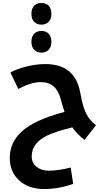

<svg xmlns="http://www.w3.org/2000/svg" viewBox="-20 -931 723 1277"><path d="M272.9 326.2Q170.4 326.2 107.7 269.3Q44.9 212.4 44.9 118.2Q44.9 64.9 66.2 20.8Q87.4 -23.4 128.2 -59.3Q168.9 -95.2 234.4 -126.2Q299.8 -157.2 409.2 -187Q393.6 -234.4 384.8 -268.1Q369.6 -327.1 337.2 -356Q304.7 -384.8 251 -384.8Q185.5 -384.8 102.1 -338.9L48.8 -449.2Q97.2 -474.6 160.2 -489.7Q223.1 -504.9 282.2 -504.9Q481 -504.9 514.2 -312Q531.2 -217.8 554 -173.6Q576.7 -129.4 618.2 -98.1L542 0Q493.2 -38.6 460.9 -84Q340.3 -53.2 291.5 -28.6Q242.7 -3.9 216.8 29.5Q190.9 63 190.9 109.9Q190.9 151.9 222.4 178Q253.9 204.1 303.2 204.1Q370.1 204.1 450.2 183.1L466.8 292Q369.6 326.2 272.9 326.2ZM255.9 -581.1Q226.1 -581.1 207.5 -599.6Q189 -618.2 189 -652.8Q189 -688 206.8 -706.5Q224.6 -725.1 255.9 -725.1Q286.6 -725.1 304.2 -706.1Q321.8 -687 321.8 -652.8Q321.8 -618.7 303.7 -599.9Q285.6 -581.1 255.9 -581.1ZM255.9 -767.1Q226.1 -767.1 207.5 -785.6Q189 -804.2 189 -838.9Q189 -874 206.8 -892.6Q224.6 -911.1 255.9 -911.1Q286.6 -911.1 304.2 -892.1Q321.8 -873 321.8 -838.9Q321.8 -804.7 303.7 -785.9Q285.6 -767.1 255.9 -767.1Z"/></svg>

Font: Droid Arabic Kufi
Style: Bold
Weight: 700
Designer: Pascal Zoghbi
Foundry: Irfont.ir
Version: Version 1.00 February 28, 2013, initial release